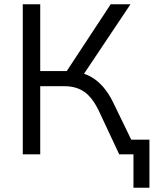

<svg xmlns="http://www.w3.org/2000/svg" viewBox="-20 -725 722 902"><path d="M607 157V0H560V-69H682V157ZM87 0V-705H169V-391H307L283 -375L500 -705H593L363 -361L332 -388Q373 -383 405 -365.5Q437 -348 463.5 -318Q490 -288 511 -245L630 0H540L443 -207Q413 -268 375.5 -294Q338 -320 283 -320H169V0Z"/></svg>

Font: NunitoSans1
Style: Book
Weight: 400
Designer: Vernon Adams
Foundry: Vernon Adams
Version: Version 3.101;gftools[0.9.27]